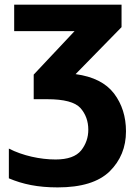

<svg xmlns="http://www.w3.org/2000/svg" viewBox="-20 -566 598 826"><path d="M41 -545.9V-432.1H300.8L125 -245.1V-139.2H183.1C255.9 -139.2 303.2 -126.5 326.2 -101.1C348.6 -75.7 359.9 -44.4 359.9 -7.8C359.9 25.4 349.6 55.2 329.1 81.1C308.1 106.9 271.5 120.1 219.2 120.1C153.3 120.1 78.1 104 18.1 73.2V201.2C78.1 226.6 142.6 240.2 228 240.2C330.1 240.2 404.3 217.3 451.7 171.4C498.5 125 522 67.9 522 -1C522 -64 504.9 -118.2 470.7 -163.6C436 -209 380.9 -236.8 305.2 -247.1L502.9 -449.2V-545.9Z"/></svg>

Font: Avrile Sans
Style: Bold
Weight: 700
Designer: Monotype Design Team, Google (font), Stefan Peev (BGR Cyrillic), Cristiano Sobral (main changes)
Foundry: The Avrile Sans Project Authors
Version: Version 3.110